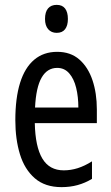

<svg xmlns="http://www.w3.org/2000/svg" viewBox="-20 -759 458 789"><path d="M215 -546Q270 -546 306 -514.5Q342 -483 360 -429.5Q378 -376 378 -309V-253H123Q125 -156 154 -107.5Q183 -59 242 -59Q271 -59 299.5 -68Q328 -77 358 -96V-24Q330 -7 299 1.5Q268 10 233 10Q165 10 123 -26.5Q81 -63 62 -125Q43 -187 43 -265Q43 -356 62.5 -418.5Q82 -481 120.5 -513.5Q159 -546 215 -546ZM215 -480Q174 -480 151 -440Q128 -400 124 -317H302Q302 -361 293 -398Q284 -435 264.5 -457.5Q245 -480 215 -480ZM213 -739Q236 -739 247.5 -724Q259 -709 259 -681Q259 -654 247.5 -639Q236 -624 213 -624Q191 -624 178 -639Q165 -654 165 -681Q165 -710 177.5 -724.5Q190 -739 213 -739Z"/></svg>

Font: Noto Sans Arabic ExtraCondensed
Style: Regular
Weight: 400
Width: 2
Designer: Monotype Design Team, Nadine Chahine, Nizar Qandah and Khaled Hosny
Foundry: Monotype Imaging Inc.
Version: Version 2.012